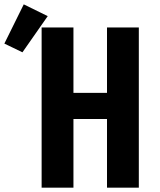

<svg xmlns="http://www.w3.org/2000/svg" viewBox="-114 -861 734 881"><path d="M77 0V-735H223V-435H377V-735H523V0H377V-315H223V0ZM-11 -621 -94 -661 -5 -841 105 -787Z"/></svg>

Font: Iosevka Custom Heavy Extended
Style: Regular
Weight: 900
Width: 7
Monospace: yes
Designer: Belleve Invis
Foundry: Belleve Invis
Version: Version 11.2.4; ttfautohint (v1.8.4)